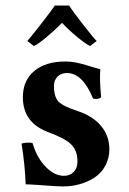

<svg xmlns="http://www.w3.org/2000/svg" viewBox="-20 -667 467 697"><path d="M58.1 -146Q80.1 -151.4 98.1 -147.9Q113.8 -94.2 145.8 -61.5Q177.7 -28.8 211.9 -28.8Q234.4 -28.8 247.8 -43Q261.2 -57.1 261.2 -81.1Q261.2 -119.6 239 -142.1Q216.8 -164.6 155.8 -187Q63 -221.2 63 -314Q63 -374.5 104.2 -409.2Q145.5 -443.8 217.8 -443.8Q250 -443.8 291.7 -430.9Q333.5 -418 344.2 -416Q340.8 -377.9 347.2 -314Q336.9 -304.7 317.9 -309.1Q279.8 -401.9 223.1 -401.9Q202.1 -401.9 189 -388.9Q175.8 -376 175.8 -355Q175.8 -315.9 192.4 -298.3Q209 -280.8 261.2 -264.2Q316.4 -246.1 346.7 -210Q377 -173.8 377 -126Q377 -91.8 362.3 -65.2Q347.7 -38.6 323.5 -22.7Q299.3 -6.8 270 1.5Q240.7 9.8 209 9.8Q191.4 9.8 138.4 5.9Q85.4 2 73.2 2Q70.3 -72.3 58.1 -146ZM79.1 -518.1Q85.9 -524.9 127.4 -577.9Q168.9 -630.9 179.2 -647H231Q242.7 -627.9 282.5 -576.7Q322.3 -525.4 331.1 -518.1L307.1 -500Q291 -507.3 259.5 -533.4Q228 -559.6 205.1 -584Q181.6 -559.6 150.1 -533.2Q118.7 -506.8 103 -500Z"/></svg>

Font: Common Serif
Style: Bold
Weight: 700
Designer: Philipp H. Poll, Khaled Hosny
Foundry: Stefan Peev, Context Ltd.
Version: Version 1.026